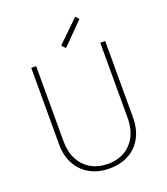

<svg xmlns="http://www.w3.org/2000/svg" viewBox="-164 -1030 999 1151"><g transform="rotate(-20 335.5 -455.0)"><path d="M335.9 7.8Q265.1 7.8 211.9 -21.7Q158.7 -51.3 129.2 -105.2Q99.6 -159.2 99.6 -232.4V-719.7H130.9V-240.2Q130.9 -173.3 156.5 -124.3Q182.1 -75.2 228.3 -48.3Q274.4 -21.5 335.9 -21.5Q429.2 -21.5 484.6 -80.8Q540 -140.1 540 -240.2V-719.7H571.3V-232.4Q571.3 -159.2 542.5 -105.2Q513.7 -51.3 460.7 -21.7Q407.7 7.8 335.9 7.8ZM335.9 -759.8 314.5 -784.2 452.1 -918 471.7 -896.5Z"/></g></svg>

Font: Reddit Sans ExtraLight
Style: Regular
Weight: 250
Designer: Stephen Hutchings
Foundry: Reddit
Version: Version 1.014